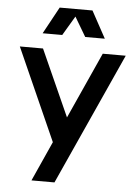

<svg xmlns="http://www.w3.org/2000/svg" viewBox="-61 -969 723 1015"><g transform="rotate(5 301.0 -461.5)"><path d="M145 0H267L584 -700H462L303 -348L145 -700H22L240 -211ZM136 -780H240L301 -883L362 -780H466L388 -923H214Z"/></g></svg>

Font: Uncut Sans Semibold
Style: Regular
Weight: 600
Designer: Kasper Nordkvist
Foundry: UNCUT.wtf
Version: Version 1.304;Glyphs 3.2 (3246)